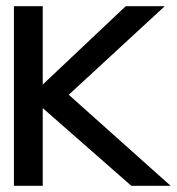

<svg xmlns="http://www.w3.org/2000/svg" viewBox="-20 -600 572 620"><path d="M25 0H118V-251L404 0H531L202 -294L512 -580H386L118 -327V-580H25Z"/></svg>

Font: Charger Sport
Style: Bd
Weight: 700
Designer: Jasper
Foundry: Cannot Into Space Fonts
Version: Version 1.1